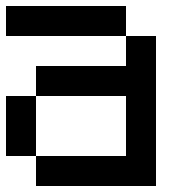

<svg xmlns="http://www.w3.org/2000/svg" viewBox="-20 -620 640 640"><path d="M0 -100V-300H100V-100ZM0 -500V-600H400V-500ZM100 -100H400V-300H100V-400H400V-500H500V0H100Z"/></svg>

Font: Galmuri9 Regular
Style: Regular
Weight: 400
Designer: Lee Minseo (quiple)
Version: Version 2.399;hotconv 1.1.1;makeotfexe 2.6.0 DEVELOPMENT